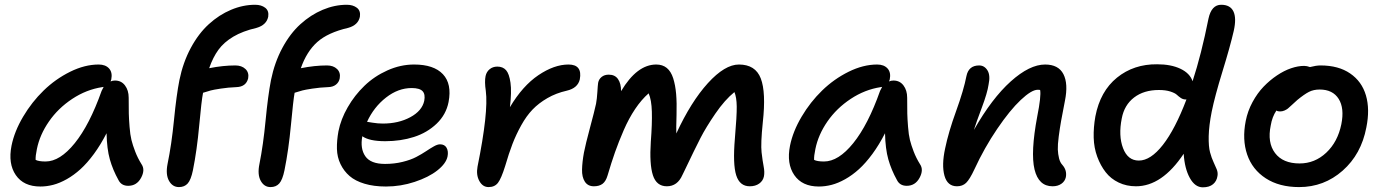

<svg xmlns="http://www.w3.org/2000/svg" viewBox="-20 -780 5858 813"><path d="M150.9 9.8Q80.1 9.8 46.9 -38.6Q13.7 -86.9 28.8 -163.1Q41 -223.6 77.9 -285.9Q114.7 -348.1 164.8 -396.7Q214.8 -445.3 276.9 -476.1Q338.9 -506.8 397.9 -506.8Q426.8 -506.8 441.9 -490Q457 -473.1 451.2 -443.8L448.2 -435.1Q456.1 -439 466.8 -439Q493.7 -439 509.3 -418.2Q524.9 -397.5 524.9 -366.2Q524.9 -320.8 525.4 -299.1Q525.9 -277.3 528.6 -243.2Q531.2 -209 536.6 -187.3Q542 -165.5 552.5 -138.2Q563 -110.8 579.1 -85Q595.7 -61 577.4 -27.1Q559.1 6.8 522.9 6.8Q494.1 6.8 481.9 -17.1Q457.5 -61 445.1 -105.2Q432.6 -149.4 431.2 -215.8Q406.2 -167 377.7 -128.2Q349.1 -89.4 320.8 -63.7Q292.5 -38.1 262.5 -21.2Q232.4 -4.4 205.1 2.7Q177.7 9.8 150.9 9.8ZM136.2 -148.9Q129.9 -119.1 130.9 -103Q144 -96.2 172.9 -96.2Q233.9 -96.2 296.6 -173.8Q359.4 -251.5 410.2 -395Q417.5 -409.7 418.9 -412.1Q418 -412.1 416 -411.6Q414.1 -411.1 413.1 -411.1Q345.7 -400.9 285.9 -361.3Q226.1 -321.8 187.3 -265.6Q148.4 -209.5 136.2 -148.9Z M737.8 12.2Q710.4 12.2 695.6 -14.4Q680.7 -41 689.5 -85.9Q706.5 -168 716.8 -272.5Q727.1 -377 739.7 -440.9Q754.9 -515.6 787.8 -576.9Q820.8 -638.2 864.3 -677.7Q907.7 -717.3 958.3 -738.5Q1008.8 -759.8 1060.5 -759.8Q1086.4 -759.8 1103 -747.1Q1119.6 -734.4 1115.7 -709Q1108.4 -674.3 1066.9 -662.1Q1007.8 -648.4 968 -624.8Q928.2 -601.1 905 -569.3Q881.8 -537.6 865.7 -491.2Q924.3 -502.9 976.6 -502.9Q1003.4 -502.9 1019.3 -487.8Q1035.2 -472.7 1030.8 -448.2Q1022 -412.6 981.4 -411.1Q946.3 -409.7 914.6 -404.8Q882.8 -399.9 872.6 -397Q862.3 -394 839.8 -387.2Q833 -353 823.5 -248.5Q814 -144 796.9 -59.1Q788.6 -18.6 774.9 -3.2Q761.2 12.2 737.8 12.2ZM1125.5 12.2Q1098.6 12.2 1084 -14.4Q1069.3 -41 1078.6 -85.9Q1094.7 -166.5 1104.7 -270.8Q1114.7 -375 1127.4 -440.9Q1142.6 -515.6 1175.5 -576.9Q1208.5 -638.2 1252.2 -677.7Q1295.9 -717.3 1346.4 -738.5Q1397 -759.8 1448.7 -759.8Q1474.6 -759.8 1491.2 -747.1Q1507.8 -734.4 1503.9 -709Q1496.6 -673.8 1454.6 -662.1Q1368.2 -642.1 1323.2 -601.8Q1278.3 -561.5 1253.9 -491.2Q1312.5 -502.9 1364.7 -502.9Q1391.6 -502.9 1407.2 -487.8Q1422.9 -472.7 1418.5 -448.2Q1415.5 -432.1 1402.8 -421.9Q1390.1 -411.6 1369.6 -411.1Q1334.5 -409.7 1302.7 -404.8Q1271 -399.9 1260.5 -397Q1250 -394 1227.5 -387.2Q1221.7 -355.5 1211.9 -250.5Q1202.1 -145.5 1184.6 -59.1Q1176.3 -18.6 1162.6 -3.2Q1148.9 12.2 1125.5 12.2Z M1614.3 9.8Q1563 9.8 1523.7 -2Q1484.4 -13.7 1460.2 -34.7Q1436 -55.7 1421.9 -85Q1407.7 -114.3 1406.7 -149.2Q1405.8 -184.1 1413.1 -224.1Q1423.3 -275.4 1452.4 -325.9Q1481.4 -376.5 1523.2 -416.7Q1564.9 -457 1620.4 -481.9Q1675.8 -506.8 1733.4 -506.8Q1816.9 -506.8 1855.5 -465.8Q1894 -424.8 1879.4 -348.1Q1869.1 -294.9 1828.9 -256.3Q1788.6 -217.8 1732.7 -200Q1676.8 -182.1 1611.3 -182.1Q1543.5 -182.1 1514.2 -203.1Q1504.4 -150.9 1526.9 -118.4Q1549.3 -85.9 1610.4 -85.9Q1649.9 -85.9 1684.6 -94.5Q1719.2 -103 1742.4 -115.2Q1765.6 -127.4 1783.9 -139.6Q1802.2 -151.9 1817.4 -160.4Q1832.5 -168.9 1843.3 -168.9Q1862.8 -168.9 1871.1 -154.1Q1879.4 -139.2 1875 -117.2Q1868.7 -87.4 1831.8 -58.3Q1794.9 -29.3 1735.8 -9.8Q1676.8 9.8 1614.3 9.8ZM1723.1 -407.2Q1666 -407.2 1614.5 -366.9Q1563 -326.7 1534.2 -264.2Q1535.2 -264.2 1557.4 -260.5Q1579.6 -256.8 1601.1 -256.8Q1667.5 -256.8 1717.3 -283.7Q1767.1 -310.5 1776.4 -353Q1781.7 -380.9 1769.3 -394Q1756.8 -407.2 1723.1 -407.2Z M2048.8 12.2Q2023.9 12.2 2009.8 -13.4Q1995.6 -39.1 2002 -74.2Q2048.8 -305.2 2037.1 -395Q2031.2 -434.6 2036.1 -458Q2040 -476.1 2053.5 -487.1Q2066.9 -498 2085.9 -498Q2109.4 -498 2122.8 -482.9Q2136.2 -467.8 2141.6 -429.7Q2147 -391.6 2139.2 -326.2Q2192.9 -416.5 2259.8 -461.7Q2326.7 -506.8 2387.2 -506.8Q2446.8 -506.8 2435.1 -443.8Q2426.3 -406.7 2379.9 -396Q2334.5 -385.7 2297.9 -364.5Q2261.2 -343.3 2235.1 -316.2Q2209 -289.1 2187 -249.3Q2165 -209.5 2149.9 -170.2Q2134.8 -130.9 2119.1 -77.1Q2102.5 -23.9 2088.6 -5.9Q2074.7 12.2 2048.8 12.2Z M2494.6 8.8Q2469.2 8.8 2456.5 -10.7Q2443.8 -30.3 2444.6 -62Q2445.3 -93.8 2452.6 -133.8Q2459.5 -169.4 2478.3 -239.3Q2497.1 -309.1 2503.9 -340.8Q2507.8 -361.8 2509.5 -390.6Q2511.2 -419.4 2512.7 -429.2Q2515.6 -444.8 2527.6 -454.3Q2539.6 -463.9 2557.6 -463.9Q2584 -463.9 2596.9 -445.1Q2609.9 -426.3 2609.9 -394Q2677.2 -506.8 2758.8 -506.8Q2785.6 -506.8 2803.5 -492.2Q2821.3 -477.5 2830.6 -448.5Q2839.8 -419.4 2843 -382.1Q2846.2 -344.7 2844.7 -293Q2842.8 -232.9 2843.8 -214.8Q2905.8 -349.1 2977.5 -428Q3049.3 -506.8 3108.9 -506.8Q3178.7 -506.8 3201.4 -448Q3224.1 -389.2 3210 -262.2Q3200.7 -171.4 3204.8 -135Q3209 -98.6 3213.6 -75Q3218.3 -51.3 3214.8 -33.2Q3210.9 -14.2 3194.8 -2.7Q3178.7 8.8 3154.8 8.8Q3112.3 8.8 3097.4 -37.8Q3082.5 -84.5 3091.8 -193.8Q3100.1 -290 3099.6 -329.1Q3099.1 -368.2 3089.8 -390.1Q3048.8 -356.9 3009 -298.8Q2969.2 -240.7 2946.3 -196Q2923.3 -151.4 2877 -54.2Q2872.1 -43.9 2869.6 -39.1Q2848.6 8.8 2803.7 8.8Q2759.8 8.8 2744.6 -38.1Q2729.5 -85 2735.8 -180.2Q2741.7 -256.3 2740.2 -306.9Q2738.8 -357.4 2726.6 -384.8Q2696.3 -358.4 2669.4 -318.4Q2642.6 -278.3 2621.1 -228.8Q2599.6 -179.2 2584.2 -135.5Q2568.8 -91.8 2552.7 -37.1Q2545.4 -12.2 2531.5 -1.7Q2517.6 8.8 2494.6 8.8Z M3447.3 9.8Q3376.5 9.8 3343.3 -38.6Q3310.1 -86.9 3325.2 -163.1Q3337.4 -223.6 3374.3 -285.9Q3411.1 -348.1 3461.2 -396.7Q3511.2 -445.3 3573.2 -476.1Q3635.3 -506.8 3694.3 -506.8Q3723.1 -506.8 3738.3 -490Q3753.4 -473.1 3747.6 -443.8L3744.6 -435.1Q3752.4 -439 3763.2 -439Q3790 -439 3805.7 -418.2Q3821.3 -397.5 3821.3 -366.2Q3821.3 -320.8 3821.8 -299.1Q3822.3 -277.3 3825 -243.2Q3827.6 -209 3833 -187.3Q3838.4 -165.5 3848.9 -138.2Q3859.4 -110.8 3875.5 -85Q3892.1 -61 3873.8 -27.1Q3855.5 6.8 3819.3 6.8Q3790.5 6.8 3778.3 -17.1Q3753.9 -61 3741.5 -105.2Q3729 -149.4 3727.5 -215.8Q3702.6 -167 3674.1 -128.2Q3645.5 -89.4 3617.2 -63.7Q3588.9 -38.1 3558.8 -21.2Q3528.8 -4.4 3501.5 2.7Q3474.1 9.8 3447.3 9.8ZM3432.6 -148.9Q3426.3 -119.1 3427.2 -103Q3440.4 -96.2 3469.2 -96.2Q3530.3 -96.2 3593 -173.8Q3655.8 -251.5 3706.5 -395Q3713.9 -409.7 3715.3 -412.1Q3714.4 -412.1 3712.4 -411.6Q3710.4 -411.1 3709.5 -411.1Q3642.1 -400.9 3582.3 -361.3Q3522.5 -321.8 3483.6 -265.6Q3444.8 -209.5 3432.6 -148.9Z M4437 8.8Q4377.9 8.8 4360.6 -62.5Q4343.3 -133.8 4372.1 -287.1Q4389.2 -373 4384.3 -398.9Q4381.3 -399.9 4374 -399.9Q4348.1 -399.9 4302.2 -356.7Q4256.3 -313.5 4202.4 -234.1Q4148.4 -154.8 4106 -63Q4085.9 -20 4070.8 -5.6Q4055.7 8.8 4032.2 8.8Q3991.7 8.8 3979.2 -36.1Q3966.8 -81.1 3981.9 -150.9Q3996.1 -220.2 4028.6 -309.8Q4061 -399.4 4072.3 -458Q4081.5 -502.9 4126 -502.9Q4148.4 -502.9 4161.4 -481.9Q4174.3 -460.9 4166 -421.9Q4161.1 -387.2 4137.2 -323.7Q4113.3 -260.3 4104 -230Q4180.2 -363.8 4260 -435.3Q4339.8 -506.8 4405.3 -506.8Q4461.9 -506.8 4482.9 -466.1Q4503.9 -425.3 4489.3 -353Q4478.5 -297.4 4473.1 -267.8Q4467.8 -238.3 4463.1 -202.4Q4458.5 -166.5 4459.2 -147Q4460 -127.4 4464.4 -109.6Q4468.8 -91.8 4479 -81.1Q4498.5 -58.6 4493.2 -29.8Q4489.3 -12.2 4474.1 -1.7Q4459 8.8 4437 8.8Z M4790 8.8Q4750 8.8 4716.8 -7.1Q4683.6 -22.9 4661.9 -50.8Q4640.1 -78.6 4626.2 -116.2Q4612.3 -153.8 4611.1 -197Q4609.9 -240.2 4618.2 -287.1Q4638.7 -393.6 4709.7 -451.2Q4780.8 -508.8 4879.9 -507.8Q4938.5 -507.8 4978.5 -488.8Q5018.6 -469.7 5029.8 -436Q5066.9 -549.3 5097.2 -701.2Q5109.9 -759.8 5150.9 -759.8Q5189.5 -759.8 5202.9 -731.4Q5216.3 -703.1 5204.1 -648.9Q5188.5 -581.5 5156.2 -476.8Q5124 -372.1 5110.8 -307.1Q5099.1 -248 5098.1 -203.6Q5097.2 -159.2 5103.8 -135Q5110.4 -110.8 5118.4 -94Q5126.5 -77.1 5132.1 -63Q5137.7 -48.8 5135.3 -35.2Q5132.3 -13.2 5116.5 0Q5100.6 13.2 5073.2 13.2Q5040 13.2 5018.1 -26.6Q4996.1 -66.4 4992.2 -128.9Q4900.4 8.8 4790 8.8ZM4730 -278.8Q4715.3 -205.1 4735.4 -152.6Q4755.4 -100.1 4802.2 -100.1Q4852.1 -100.1 4904.1 -166.5Q4956.1 -232.9 5003.9 -358.9H5000Q4989.3 -358.9 4980 -365.2Q4970.7 -371.6 4962.9 -378.9Q4955.1 -386.2 4935.3 -392.6Q4915.5 -398.9 4887.2 -398.9Q4823.7 -398.9 4782.2 -367.2Q4740.7 -335.4 4730 -278.8Z M5481 12.2Q5397 12.2 5339.8 -24.9Q5282.7 -62 5261 -125.5Q5239.3 -189 5254.9 -268.1Q5263.2 -310.1 5283.7 -347.9Q5304.2 -385.7 5330.6 -413.1Q5356.9 -440.4 5387.2 -460.7Q5417.5 -481 5447 -491Q5476.6 -501 5502 -501Q5513.7 -501 5526.9 -496.1Q5553.2 -502.9 5571.8 -502.9Q5647.5 -502.9 5697 -469Q5746.6 -435.1 5763.9 -376Q5781.2 -316.9 5765.6 -240.2Q5744.1 -127 5665.3 -57.4Q5586.4 12.2 5481 12.2ZM5360.8 -249Q5345.7 -176.3 5378.9 -132.1Q5412.1 -87.9 5482.9 -87.9Q5547.4 -87.9 5595.9 -133.5Q5644.5 -179.2 5659.7 -253.9Q5673.3 -321.8 5648.4 -361.3Q5623.5 -400.9 5567.9 -400.9Q5542 -400.9 5522.5 -390.9Q5502.9 -380.9 5473.6 -356.9Q5464.4 -349.1 5451.7 -336.9Q5439 -324.7 5433.3 -320.3Q5427.7 -315.9 5418.9 -312Q5410.2 -308.1 5399.9 -308.1Q5390.1 -308.1 5384.8 -312Q5366.7 -285.2 5360.8 -249Z"/></svg>

Font: Shantell Sans Normal
Style: Italic
Weight: 500
Italic angle: -11.31°
Designer: Stephen Nixon, Anya Danilova, Shantell Martin
Foundry: Arrow Type
Version: Version 1.006;[559af2be0]